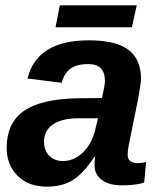

<svg xmlns="http://www.w3.org/2000/svg" viewBox="-20 -689 596 719"><path d="M436 5Q388 5 361 -15.5Q334 -36 334 -70Q334 -83 336 -101H333Q292 -39 252.5 -14.5Q213 10 155 10Q87 10 46 -30.5Q5 -71 5 -136Q5 -227 68 -272.5Q131 -318 269 -321L362 -322Q373 -371 373 -386Q373 -449 311 -449Q267 -449 243.5 -431.5Q220 -414 211 -379L83 -395Q118 -538 313 -538Q414 -538 461 -502.5Q508 -467 508 -394Q508 -378 497 -317L462 -145Q458 -125 458 -110Q458 -78 497 -78Q512 -78 527 -82L520 -6Q493 5 436 5ZM336 -201 347 -246H268Q210 -245 177.5 -222.5Q145 -200 145 -159Q145 -125 164.5 -105.5Q184 -86 216 -86Q257 -86 290 -117.5Q323 -149 336 -201ZM492 -669 474 -587H188L204 -669Z"/></svg>

Font: Libra Sans
Style: Bold Italic
Weight: 700
Italic angle: -12°
Foundry: Context Ltd
Version: Version 1.002